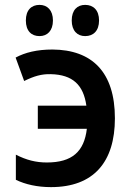

<svg xmlns="http://www.w3.org/2000/svg" viewBox="-20 -757 540 787"><path d="M329 -609C363 -609 386 -631 386 -673C386 -715 363 -737 329 -737C297 -737 274 -716 274 -673C274 -631 297 -609 329 -609ZM142 -609C174 -609 197 -631 197 -673C197 -715 174 -737 142 -737C109 -737 86 -716 86 -673C86 -630 109 -609 142 -609ZM189 10C364 10 451 -93 451 -272C451 -462 357 -553 195 -554C132 -554 83 -542 44 -521L79 -425C120 -445 150 -454 188 -453C278 -451 322 -409 334 -324H135V-229H336C325 -136 276 -91 172 -91C127 -91 88 -101 45 -123V-20C84 -1 133 10 189 10Z"/></svg>

Font: Noto Sans Mono ExtraCondensed SemiBold
Style: Regular
Weight: 600
Width: 2
Designer: Monotype Design Team
Foundry: Monotype Imaging Inc.
Version: Version 2.014